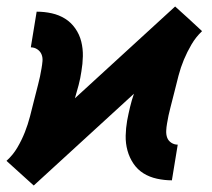

<svg xmlns="http://www.w3.org/2000/svg" viewBox="-35 -556 655 592"><path d="M69 16 27 -22 -15 -60Q5 -78 18.5 -101Q32 -124 41.5 -148Q51 -172 57.5 -197Q64 -222 70 -246.5Q76 -271 82.5 -295.5Q89 -320 93 -345Q95 -356 96 -367.5Q97 -379 93 -388.5Q89 -398 80 -404Q71 -410 60 -410L78 -520Q102 -520 124.5 -515Q147 -510 165.5 -498.5Q184 -487 197 -468.5Q210 -450 215.5 -428Q221 -406 220.5 -382.5Q220 -359 216 -336Q213 -315 207.5 -294Q202 -273 196 -253L505 -536L547 -498L588 -460Q569 -442 555.5 -419Q542 -396 532 -372Q522 -348 515.5 -323Q509 -298 503 -273.5Q497 -249 490.5 -224.5Q484 -200 480 -175Q478 -164 477.5 -152.5Q477 -141 480.5 -131.5Q484 -122 493 -116Q502 -110 513 -110L495 0Q472 0 449 -5Q426 -10 407.5 -21.5Q389 -33 376.5 -51.5Q364 -70 358 -92Q352 -114 352.5 -137.5Q353 -161 357 -184Q361 -205 366 -226Q371 -247 378 -267Z"/></svg>

Font: Iosevka Etoile XBdObl
Style: Regular
Weight: 800
Italic angle: -9°
Designer: Belleve Invis
Foundry: Belleve Invis
Version: Version 15.5.2; ttfautohint (v1.8.4)